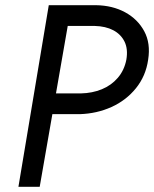

<svg xmlns="http://www.w3.org/2000/svg" viewBox="-20 -720 594 740"><path d="M255 -700 133 0H51L168 -700ZM215 -700H350Q414 -699 462.5 -672.5Q511 -646 536 -599.5Q561 -553 551 -490Q542 -427 504 -380Q466 -333 409.5 -307.5Q353 -282 287 -280H142L157 -360H292Q336 -361 372.5 -376Q409 -391 434 -420Q459 -449 467 -490Q474 -531 460 -559.5Q446 -588 416.5 -603.5Q387 -619 345 -620H200Z"/></svg>

Font: Jost
Style: Italic
Weight: 400
Italic angle: -5°
Version: Version 3.710